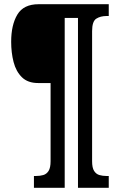

<svg xmlns="http://www.w3.org/2000/svg" viewBox="-20 -780 568 911"><path d="M141 111V55H151Q170 55 185.5 50.5Q201 46 210.5 31Q220 16 220 -15V-386H161Q112 -386 84 -413.5Q56 -441 44.5 -485.5Q33 -530 33 -582Q33 -662 62.5 -711Q92 -760 163 -760H496V-704H485Q457 -704 437 -691.5Q417 -679 417 -632V-15Q417 16 426.5 31Q436 46 451.5 50.5Q467 55 485 55H496V111H350V-695H287V111Z"/></svg>

Font: Noto Serif Sinhala ExtraCondensed Black
Style: Regular
Weight: 900
Width: 2
Designer: Jelle Bosma - Monotype Design Team
Foundry: Monotype Imaging Inc.
Version: Version 2.007; ttfautohint (v1.8.4.7-5d5b)